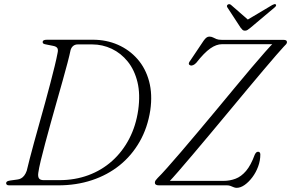

<svg xmlns="http://www.w3.org/2000/svg" viewBox="-20 -891 1400 923"><path d="M9.5 -10.5Q9.5 -16 14.5 -19Q19.5 -22 31 -23.5L63.5 -28Q73 -29 81.2 -33.5Q89.5 -38 96.5 -47Q103.5 -56 108.5 -70Q113.5 -92 122.8 -127.5Q132 -163 144 -207Q156 -251 169.8 -299.8Q183.5 -348.5 197 -397.5Q210.5 -446.5 222.2 -491.5Q234 -536.5 243 -573.5Q252 -610.5 256.5 -635Q260.5 -651.5 255.8 -659.5Q251 -667.5 235.5 -670.5L205.5 -676.5Q193.5 -678.5 189.2 -681Q185 -683.5 185 -689Q185 -694.5 190 -697.2Q195 -700 206 -700H426.5Q491.5 -700 546.8 -675.8Q602 -651.5 641 -607Q680 -562.5 696.8 -500Q713.5 -437.5 702.5 -361Q689.5 -276.5 651.2 -209.8Q613 -143 554.8 -96.2Q496.5 -49.5 421.8 -24.8Q347 0 260 0H24Q16 0 12.8 -3Q9.5 -6 9.5 -10.5ZM265.5 -25Q340.5 -25 404.8 -48.8Q469 -72.5 519 -117.2Q569 -162 601.2 -224Q633.5 -286 644.5 -362.5Q655 -438 640.8 -496.5Q626.5 -555 594 -595.2Q561.5 -635.5 517 -656.5Q472.5 -677.5 423 -677.5H354.5Q341 -677.5 332.2 -670.5Q323.5 -663.5 319.5 -651Q314.5 -626.5 304.5 -588.5Q294.5 -550.5 281.2 -503.2Q268 -456 253.2 -404.2Q238.5 -352.5 224.2 -301Q210 -249.5 197.5 -203Q185 -156.5 176 -119.2Q167 -82 164 -59.5Q161.5 -42 167.5 -33.5Q173.5 -25 190 -25ZM1071.5 0H744.5Q724.5 0 724.5 -12.5Q724.5 -18.5 728.2 -24Q732 -29.5 738 -35.5Q754 -51 783.2 -83.8Q812.5 -116.5 850.5 -161Q888.5 -205.5 932 -257.2Q975.5 -309 1020.5 -363Q1065.5 -417 1108.2 -468.8Q1151 -520.5 1188.5 -564.8Q1226 -609 1254 -640.8Q1282 -672.5 1296.5 -686.5L1305.5 -678.5H1047Q1020 -678.5 990.8 -658Q961.5 -637.5 923.5 -589Q916 -581 908.2 -577.8Q900.5 -574.5 894.5 -577Q887 -580 887.8 -586.2Q888.5 -592.5 897 -603L959 -695.5Q966.5 -706 972.8 -710.5Q979 -715 986 -715Q996.5 -715 1004 -711Q1011.5 -707 1020.8 -703.2Q1030 -699.5 1045 -699.5H1340.5Q1351.5 -699.5 1355.5 -696.8Q1359.5 -694 1359.5 -688Q1359.5 -683.5 1355.2 -678.2Q1351 -673 1343.5 -666Q1333 -655 1307.5 -625.5Q1282 -596 1246 -553.5Q1210 -511 1167.5 -460Q1125 -409 1080 -354.8Q1035 -300.5 990.8 -247.8Q946.5 -195 907.5 -148.8Q868.5 -102.5 838.2 -67.8Q808 -33 791 -15.5L783.5 -21.5H1055Q1085 -21.5 1112.2 -31.8Q1139.5 -42 1162.8 -69.2Q1186 -96.5 1204.5 -147Q1208 -154.5 1211.8 -158Q1215.5 -161.5 1221 -161.5Q1226 -161.5 1228.8 -157.8Q1231.5 -154 1231.5 -148.5Q1231.5 -119 1221 -90.5Q1210.5 -62 1193.2 -39Q1176 -16 1156.2 -2Q1136.5 12 1117.5 12Q1110 12 1102.8 8.8Q1095.5 5.5 1088 2.8Q1080.5 0 1071.5 0ZM1176 -793 1091 -867Q1083.5 -873.5 1076 -869.5Q1072.5 -867.5 1071.2 -863.8Q1070 -860 1073 -855.5L1137 -757.5Q1142 -751 1146.2 -747.2Q1150.5 -743.5 1157.5 -743.5Q1164.5 -743.5 1170.2 -747.2Q1176 -751 1184 -757.5L1300.5 -855.5Q1306 -860 1307 -863.8Q1308 -867.5 1306 -869.5Q1303 -872 1298.8 -871Q1294.5 -870 1289 -867L1164.5 -793Z"/></svg>

Font: Fraunces ExtraLight
Style: Italic
Weight: 250
Italic angle: -16°
Version: Version 1.000;[b76b70a41]